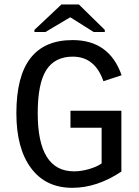

<svg xmlns="http://www.w3.org/2000/svg" viewBox="-20 -853 640 882"><path d="M537.6 -64.9Q425.8 9.8 312 9.8Q189.9 9.8 122.6 -80.8Q55.2 -171.4 55.2 -332.5Q55.2 -502 119.6 -585.4Q184.1 -668.9 313.5 -668.9Q482.4 -668.9 538.6 -507.3L455.1 -480Q416 -592.8 314.5 -592.8Q231.9 -592.8 192.6 -531.2Q153.3 -469.7 153.3 -332.5Q153.3 -65.9 319.8 -65.9Q353 -65.9 388.7 -76.2Q424.3 -86.4 446.8 -102.1V-266.1H303.7V-344.2H537.6ZM461.4 -715.8V-706.1H410.2L303.2 -773.4H302.2L189 -706.1H138.2V-715.8L262.2 -832.5H342.3Z"/></svg>

Font: Courier New
Style: Regular
Weight: 400
Designer: Steve Matteson
Foundry: Ascender Corporation
Version: Version 2.00.3